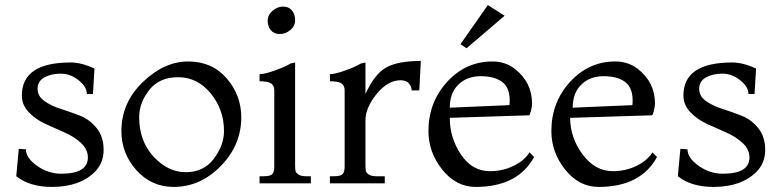

<svg xmlns="http://www.w3.org/2000/svg" viewBox="-20 -722 3075 756"><path d="M44 -28 54 -136 82 -134Q82 -100 126 -69Q170 -38 221 -38Q326 -38 326 -102Q326 -134 299 -159Q272 -184 234 -200.5Q196 -217 158 -234.5Q120 -252 93 -280.5Q66 -309 66 -346Q66 -476 258 -476Q301 -476 352 -452L346 -352H322Q322 -380 289.5 -406Q257 -432 219 -432Q181 -432 154.5 -417Q128 -402 128 -372.5Q128 -343 155 -324Q182 -305 220 -293Q258 -281 296 -266Q334 -251 361 -217Q388 -183 388 -132Q388 -81 355 -47Q296 14 184 14Q97 14 44 -28Z M664 14Q576 14 517 -52Q458 -118 458 -206Q458 -318 542.5 -399Q627 -480 721 -480Q815 -480 872.5 -413.5Q930 -347 930 -260Q930 -151 849.5 -68.5Q769 14 664 14ZM862 -206Q862 -291 809.5 -354.5Q757 -418 682 -418Q607 -418 567.5 -367.5Q528 -317 528 -260Q528 -167 584.5 -105.5Q641 -44 711.5 -44Q782 -44 822 -97Q862 -150 862 -206Z M1094.5 -696Q1117 -696 1129.5 -681Q1142 -666 1142 -642.5Q1142 -619 1123 -603.5Q1104 -588 1081.5 -588Q1059 -588 1046.5 -603Q1034 -618 1034 -640.5Q1034 -663 1053 -679.5Q1072 -696 1094.5 -696ZM1204 0H1002V-28H1018Q1045 -28 1052.5 -37Q1060 -46 1060 -66V-366Q1060 -385 1047.5 -393.5Q1035 -402 1002 -402V-430Q1022 -430 1062.5 -444.5Q1103 -459 1124 -472L1142 -476V-72Q1142 -56 1143.5 -49Q1145 -42 1155 -35Q1165 -28 1186 -28H1204Z M1495 0H1279V-28H1295Q1322 -28 1329.5 -37Q1337 -46 1337 -66V-366Q1337 -385 1324.5 -393.5Q1312 -402 1279 -402V-430Q1299 -430 1339.5 -444.5Q1380 -459 1401 -472L1419 -476V-352Q1455 -431 1501 -456.5Q1547 -482 1637 -482L1631 -366H1601Q1601 -380 1590.5 -393Q1580 -406 1557 -406Q1507 -406 1463 -352Q1419 -298 1419 -248V-72Q1419 -56 1420.5 -49Q1422 -42 1432 -35Q1442 -28 1463 -28H1495Z M1967 -660 1817 -532 1793 -548 1901 -702ZM2065 -122 2083 -104Q2019 14 1853 14Q1776 14 1721.5 -54Q1667 -122 1667 -206Q1667 -319 1740.5 -399.5Q1814 -480 1919 -480Q1969 -480 2007 -451Q2075 -398 2075 -314Q2075 -302 2070.5 -285Q2066 -268 2063 -268L1751 -258Q1751 -179 1795 -113.5Q1839 -48 1909 -48Q1959 -48 2001.5 -68.5Q2044 -89 2065 -122ZM1751 -298 1985 -308Q1987 -308 1987 -326Q1987 -378 1956.5 -400Q1926 -422 1872.5 -422Q1819 -422 1785 -389Q1751 -356 1751 -298Z M2549 -122 2567 -104Q2503 14 2337 14Q2260 14 2205.5 -54Q2151 -122 2151 -206Q2151 -319 2224.5 -399.5Q2298 -480 2403 -480Q2453 -480 2491 -451Q2559 -398 2559 -314Q2559 -302 2554.5 -285Q2550 -268 2547 -268L2225 -258Q2225 -180 2274 -114Q2323 -48 2393 -48Q2443 -48 2485.5 -68.5Q2528 -89 2549 -122ZM2235 -298 2469 -308Q2471 -308 2471 -326Q2471 -378 2440.5 -400Q2410 -422 2356.5 -422Q2303 -422 2269 -389Q2235 -356 2235 -298Z M2649 -28 2659 -136 2687 -134Q2687 -100 2731 -69Q2775 -38 2826 -38Q2931 -38 2931 -102Q2931 -134 2904 -159Q2877 -184 2839 -200.5Q2801 -217 2763 -234.5Q2725 -252 2698 -280.5Q2671 -309 2671 -346Q2671 -476 2863 -476Q2906 -476 2957 -452L2951 -352H2927Q2927 -380 2894.5 -406Q2862 -432 2824 -432Q2786 -432 2759.5 -417Q2733 -402 2733 -372.5Q2733 -343 2760 -324Q2787 -305 2825 -293Q2863 -281 2901 -266Q2939 -251 2966 -217Q2993 -183 2993 -132Q2993 -81 2960 -47Q2901 14 2789 14Q2702 14 2649 -28Z"/></svg>

Font: Montaga
Style: Regular
Weight: 400
Designer: Alejandra Rodriguez
Foundry: Alejandra Rodriguez
Version: Version 1.001